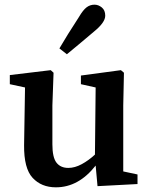

<svg xmlns="http://www.w3.org/2000/svg" viewBox="-20 -787 635 821"><path d="M397 9 389 -79Q316 14 219 14Q157 14 119.5 -26.5Q82 -67 83 -166L87 -413L22 -427V-466L197 -487L209 -476L204 -336V-170Q204 -114 221.5 -91.5Q239 -69 272 -69Q300 -69 329.5 -85Q359 -101 386 -126L389 -413L326 -427V-464L497 -487L510 -476L507 -336V-54L568 -41V0ZM234 -580Q251 -609 270.5 -640.5Q290 -672 318 -715Q335 -744 350 -755.5Q365 -767 384 -767Q401 -767 415.5 -755Q430 -743 430 -720Q430 -691 382 -652Q345 -621 318.5 -598.5Q292 -576 266 -555Z"/></svg>

Font: Source Serif Pro SemiBold
Style: Regular
Weight: 600
Designer: Frank Grießhammer
Foundry: Adobe Systems Incorporated
Version: Version 3.001;hotconv 1.0.111;makeotfexe 2.5.65597